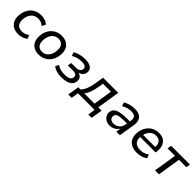

<svg xmlns="http://www.w3.org/2000/svg" viewBox="323 -1823 3276 3276"><g transform="rotate(45 1961.0 -184.5)"><path d="M275 9Q199 9 149 -20.5Q99 -50 75 -103Q51 -156 55 -225Q59 -281 77.5 -330.5Q96 -380 130.5 -418Q165 -456 215 -478Q265 -500 330 -500Q380 -500 424.5 -484Q469 -468 495 -440L461 -373Q437 -397 403.5 -410Q370 -423 333 -423Q288 -423 255 -407Q222 -391 199.5 -362.5Q177 -334 165 -298Q153 -262 151 -222Q147 -151 180.5 -109.5Q214 -68 288 -68Q320 -68 355.5 -80.5Q391 -93 419 -117L445 -48Q425 -31 397 -18Q369 -5 338 2Q307 9 275 9Z M770 9Q698 9 648 -19.5Q598 -48 573.5 -101Q549 -154 553 -224Q556 -285 577 -335.5Q598 -386 634 -423Q670 -460 717.5 -480Q765 -500 822 -500Q894 -500 944 -471.5Q994 -443 1018.5 -390.5Q1043 -338 1039 -267Q1035 -206 1014.5 -155.5Q994 -105 958 -68Q922 -31 874.5 -11Q827 9 770 9ZM773 -66Q825 -66 862 -93.5Q899 -121 920.5 -167.5Q942 -214 944 -273Q948 -345 915 -385Q882 -425 818 -425Q767 -425 730 -398Q693 -371 671.5 -324.5Q650 -278 648 -219Q644 -147 677 -106.5Q710 -66 773 -66Z M1315 9Q1248 9 1193.5 -8Q1139 -25 1109 -53L1141 -117Q1172 -89 1219 -76Q1266 -63 1320 -63Q1389 -63 1427 -82Q1465 -101 1467 -146Q1469 -179 1446.5 -196.5Q1424 -214 1379 -214H1252L1263 -284H1380Q1425 -284 1453.5 -304Q1482 -324 1483 -362Q1485 -393 1459 -411Q1433 -429 1375 -429Q1325 -429 1277.5 -416.5Q1230 -404 1186 -376L1162 -442Q1208 -471 1266.5 -485.5Q1325 -500 1390 -500Q1483 -500 1529.5 -465.5Q1576 -431 1572 -373Q1571 -340 1555 -314Q1539 -288 1511.5 -271.5Q1484 -255 1448 -249L1451 -256Q1504 -251 1531.5 -220Q1559 -189 1556 -142Q1554 -92 1524 -58Q1494 -24 1441 -7.5Q1388 9 1315 9Z M1608 131 1641 -76H1695Q1724 -107 1744 -145.5Q1764 -184 1778.5 -234Q1793 -284 1802 -347L1825 -491H2191L2125 -76H2205L2172 131H2091L2111 0H1710L1689 131ZM1787 -75H2035L2089 -417H1896L1883 -329Q1870 -252 1846.5 -185Q1823 -118 1787 -75Z M2478 9Q2431 9 2393 -11Q2355 -31 2333.5 -65Q2312 -99 2315 -143Q2317 -195 2349.5 -226.5Q2382 -258 2446 -272.5Q2510 -287 2608 -287H2689L2679 -227H2613Q2541 -227 2496.5 -220Q2452 -213 2431.5 -195.5Q2411 -178 2409 -145Q2407 -104 2435 -82.5Q2463 -61 2504 -61Q2542 -61 2575.5 -77.5Q2609 -94 2632 -125Q2655 -156 2661 -197L2680 -312Q2689 -370 2662.5 -398.5Q2636 -427 2573 -427Q2528 -427 2485 -415Q2442 -403 2398 -376L2374 -443Q2402 -461 2437 -474Q2472 -487 2510.5 -493.5Q2549 -500 2587 -500Q2657 -500 2701 -475.5Q2745 -451 2762 -404.5Q2779 -358 2769 -292L2722 0H2636L2653 -108H2658Q2643 -70 2615 -44Q2587 -18 2552 -4.5Q2517 9 2478 9Z M3134 9Q3056 9 3002 -19.5Q2948 -48 2921.5 -100.5Q2895 -153 2899 -225Q2903 -303 2937 -365Q2971 -427 3030.5 -463.5Q3090 -500 3170 -500Q3247 -500 3293 -466Q3339 -432 3356.5 -374.5Q3374 -317 3364 -246L3361 -223H2971L2980 -284H3307L3287 -268Q3295 -316 3284 -352.5Q3273 -389 3244.5 -410.5Q3216 -432 3167 -432Q3118 -432 3082 -409.5Q3046 -387 3024.5 -350.5Q3003 -314 2995 -271L2991 -247Q2982 -191 2997 -150Q3012 -109 3049 -87Q3086 -65 3141 -65Q3184 -65 3226 -77Q3268 -89 3303 -117L3330 -54Q3293 -22 3240 -6.5Q3187 9 3134 9Z M3570 0 3636 -416H3456L3468 -491H3922L3910 -416H3731L3665 0Z"/></g></svg>

Font: Nunito Sans 10pt Medium
Style: Italic
Weight: 500
Italic angle: -9°
Designer: Vernon Adams
Foundry: Vernon Adams
Version: Version 3.101;gftools[0.9.27]